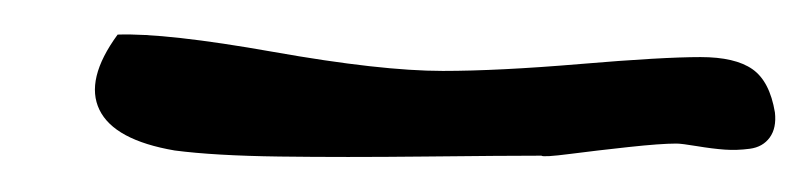

<svg xmlns="http://www.w3.org/2000/svg" viewBox="-20 -135 468 111"><path d="M371 -52Q362 -52 343.5 -50Q325 -48 309.5 -46Q294 -44 293 -45Q272 -45 225.5 -44.5Q179 -44 141.5 -44.5Q104 -45 81 -48Q46 -54 37.5 -71.5Q29 -89 48 -115Q76 -116 138 -105Q200 -94 236 -94Q268 -94 315.5 -98Q363 -102 385 -102Q405 -102 415 -95Q425 -88 428 -70Q429 -61 425 -55.5Q421 -50 413.5 -49Q406 -48 399 -48.5Q392 -49 383 -50.5Q374 -52 371 -52Z"/></svg>

Font: Long Cang
Style: Regular
Weight: 400
Designer: ZhongQi
Foundry: ZhongQi
Version: Version 2.001